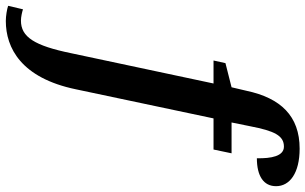

<svg xmlns="http://www.w3.org/2000/svg" viewBox="-342 -595 1050 660"><g transform="rotate(90 183.0 -265.0)"><path d="M-75 240C18 240 121 187 160 -1L260 -474H367L380 -536H274L287 -600C303 -683 319 -716 357 -716C390 -716 398 -672 397 -623C458 -623 493 -646 493 -689C493 -736 448 -770 364 -770C252 -770 190 -705 165 -587L153 -536L70 -515L61 -474H140L36 15C10 142 -20 188 -76 188C-89 188 -106 184 -115 181L-127 232C-116 236 -92 240 -75 240Z"/></g></svg>

Font: Noto Serif Condensed SemiBold
Style: Italic
Weight: 600
Width: 3
Italic angle: -12°
Designer: Monotype Design Team
Foundry: Monotype Imaging Inc.
Version: Version 2.014